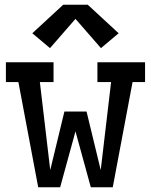

<svg xmlns="http://www.w3.org/2000/svg" viewBox="-20 -794 640 814"><path d="M142 0 58 -446H5V-530H207V-446H149L193 -73L253 -321H347L407 -73L451 -446H393V-530H595V-446H542L458 0H365L300 -237L235 0ZM192 -590 117 -653 248 -774H352L483 -653L408 -590L300 -714Z"/></svg>

Font: Iosevka Slab Medium Extended
Style: Regular
Weight: 500
Width: 7
Monospace: yes
Designer: Belleve Invis
Foundry: Belleve Invis
Version: Version 11.1.1; ttfautohint (v1.8.3)